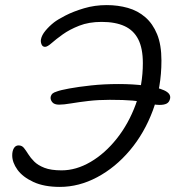

<svg xmlns="http://www.w3.org/2000/svg" viewBox="-20 -727 688 754"><path d="M215 7Q153 7 111 -12.5Q69 -32 48.5 -60.5Q28 -89 28 -117Q28 -134 34.5 -145Q41 -156 53 -156Q66 -156 74 -146Q82 -136 91 -121.5Q100 -107 114.5 -92.5Q129 -78 154.5 -68Q180 -58 222 -58Q279 -58 335.5 -91Q392 -124 438.5 -182.5Q485 -241 513 -317Q541 -393 541 -479Q541 -537 523 -572.5Q505 -608 469 -624.5Q433 -641 379 -641Q329 -641 291 -626Q253 -611 226.5 -592Q200 -573 183 -558Q166 -543 157 -543Q147 -543 143 -553Q139 -563 141 -573Q144 -589 158.5 -606.5Q173 -624 192 -639Q206 -650 237 -666Q268 -682 310 -694.5Q352 -707 399 -707Q443 -707 482 -696Q521 -685 550.5 -659.5Q580 -634 597 -592.5Q614 -551 614 -489Q614 -384 580.5 -294Q547 -204 490 -136.5Q433 -69 361.5 -31Q290 7 215 7ZM606 -315Q592 -315 580.5 -318Q569 -321 551 -325Q533 -329 500.5 -332Q468 -335 411 -335Q366 -335 327.5 -330.5Q289 -326 259.5 -321Q230 -316 212 -316Q193 -316 185 -326Q177 -336 179 -347Q181 -355 186 -359.5Q191 -364 204 -368Q217 -373 252 -379.5Q287 -386 337.5 -391.5Q388 -397 446 -397Q501 -397 548.5 -391Q596 -385 624 -372.5Q652 -360 648 -340Q645 -326 635 -320.5Q625 -315 606 -315Z"/></svg>

Font: Shantell Sans Light
Style: Italic
Weight: 300
Italic angle: -11°
Designer: Stephen Nixon, Anya Danilova, Shantell Martin
Foundry: Arrow Type
Version: Version 1.008;[ac192a2d6]